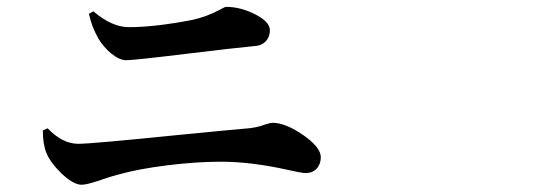

<svg xmlns="http://www.w3.org/2000/svg" viewBox="-20 -624 1540 545"><path d="M211.9 -99.6Q187.5 -99.6 152.3 -133.8Q122.1 -164.1 111.8 -189.5Q101.6 -214.8 101.6 -253.9L115.2 -259.8Q157.2 -215.8 202.1 -215.8Q240.2 -215.8 489.3 -241.2Q627.9 -254.9 674.8 -258.8Q707 -260.7 735.4 -271.5Q748 -275.4 753.9 -275.4Q790 -275.4 839.8 -241.2Q890.6 -206.1 890.6 -177.7Q890.6 -158.2 878.9 -145.5Q867.2 -132.8 847.7 -132.8Q835.9 -132.8 797.9 -141.6Q693.4 -165 606.4 -165Q538.1 -165 455.1 -154.8Q372.1 -144.5 313.5 -127.9Q297.9 -124 269.5 -114.3Q227.5 -99.6 211.9 -99.6ZM337.9 -453.1Q319.3 -453.1 294.9 -472.7Q273.4 -491.2 259.8 -513.7Q240.2 -547.9 232.4 -585L245.1 -591.8Q297.9 -546.9 345.7 -546.9Q418.9 -546.9 525.4 -567.4Q566.4 -576.2 604.5 -596.7Q618.2 -604.5 622.1 -604.5Q662.1 -604.5 703.1 -584Q746.1 -562.5 746.1 -538.1Q746.1 -520.5 735.4 -507.8Q722.7 -494.1 702.1 -493.2Q649.4 -488.3 512.7 -471.7Q360.4 -453.1 337.9 -453.1Z"/></svg>

Font: Bpmf GenRyu Min B
Style: B
Weight: 700
Foundry: But Ko
Version: Version 1.320